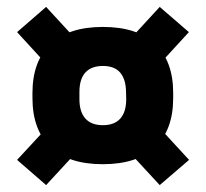

<svg xmlns="http://www.w3.org/2000/svg" viewBox="-20 -583 596 556"><path d="M277.5 -107.5Q178 -107.5 126 -157.2Q74 -207 74 -299V-314Q74 -405.5 126 -455.2Q178 -505 278 -505Q378 -505 429.8 -455.2Q481.5 -405.5 481.5 -314V-299Q481.5 -207 429.5 -157.2Q377.5 -107.5 277.5 -107.5ZM278 -220.5Q311.5 -220.5 328.5 -239.8Q345.5 -259 345.5 -296L345 -316.5Q344.5 -353.5 328 -372.8Q311.5 -392 278 -392Q244.5 -392 227.2 -373Q210 -354 210 -316.5V-296Q210 -259 227.2 -239.8Q244.5 -220.5 278 -220.5ZM340 -158 423.5 -233 527.5 -120 442.5 -47ZM135 -234 216 -158 113.5 -47 29.5 -120ZM213.5 -454.5 127.5 -383 29.5 -490 113.5 -563ZM421.5 -375 340 -451.5 442.5 -563 527 -490Z"/></svg>

Font: Anek Kannada Medium
Style: Bold
Weight: 700
Version: Version 1.003